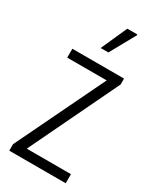

<svg xmlns="http://www.w3.org/2000/svg" viewBox="-186 -783 697 843"><g transform="rotate(30 162.0 -361.5)"><path d="M16 0V-33L232 -481H32V-526H294V-496L78 -46H302V0ZM138 -591 197 -723H248V-719L177 -591Z"/></g></svg>

Font: Archivo ExtraCondensed ExtraLight
Style: Regular
Weight: 250
Width: 2
Designer: Hector Gatti
Foundry: Omnibus-Type
Version: Version 2.001